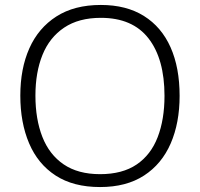

<svg xmlns="http://www.w3.org/2000/svg" viewBox="-20 -745 808 775"><path d="M705 -358Q705 -249 669 -166Q633 -83 561.5 -36.5Q490 10 384 10Q276 10 204.5 -36.5Q133 -83 97.5 -166.5Q62 -250 62 -359Q62 -468 98.5 -550Q135 -632 207.5 -678.5Q280 -725 387 -725Q490 -725 561 -680.5Q632 -636 668.5 -554Q705 -472 705 -358ZM123 -359Q123 -264 151 -192.5Q179 -121 237 -81.5Q295 -42 384 -42Q474 -42 531.5 -81Q589 -120 616.5 -191.5Q644 -263 644 -358Q644 -507 579.5 -590Q515 -673 387 -673Q298 -673 239 -633.5Q180 -594 151.5 -523.5Q123 -453 123 -359Z"/></svg>

Font: Noto Sans Sinhala Light
Style: Regular
Weight: 300
Designer: Jelle Bosma - Monotype Design Team
Foundry: Monotype Imaging Inc.
Version: Version 2.006; ttfautohint (v1.8.4.7-5d5b)